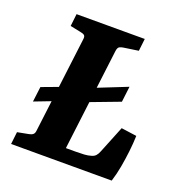

<svg xmlns="http://www.w3.org/2000/svg" viewBox="-108 -668 721 762"><g transform="rotate(20 252.0 -286.5)"><path d="M20 0 26 -52 73 -61Q84 -63 90 -68Q96 -73 97 -85L147 -488Q149 -501 143.5 -505.5Q138 -510 126 -512L82 -521L88 -573H376L370 -521L309 -512Q301 -511 293 -507.5Q285 -504 283 -488L230 -59H272Q292 -59 307.5 -60Q323 -61 336 -65Q347 -68 353.5 -75Q360 -82 365 -95L411 -209L476 -200Q475 -168 471 -133.5Q467 -99 461 -65.5Q455 -32 445 0ZM44 -188 52 -252 189 -303 203 -302 384 -374 376 -308 196 -240 182 -241Z"/></g></svg>

Font: Rasa
Style: Italic
Weight: 400
Italic angle: -7.10001°
Designer: Anna Giedrys (Yrsa+Rasa design), David Brezina (Yrsa art-direction, Rasa art-direction, design)
Foundry: Rosetta Type Foundry
Version: Version 2.004